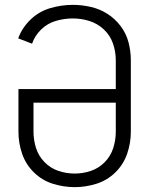

<svg xmlns="http://www.w3.org/2000/svg" viewBox="-20 -763 615 791"><path d="M288 8Q242 8 197.5 -6Q153 -20 119.5 -53Q86 -86 71 -130Q56 -174 56 -220V-396H457V-515Q457 -550 445.5 -583.5Q434 -617 408 -641.5Q382 -666 348.5 -676.5Q315 -687 280 -687Q245 -687 210.5 -677Q176 -667 150 -642Q124 -617 112 -583L55 -605Q71 -649 106 -682.5Q141 -716 187 -729.5Q233 -743 280 -743Q317 -743 354 -734.5Q391 -726 422.5 -706Q454 -686 477 -655.5Q500 -625 509.5 -588.5Q519 -552 519 -515V-220Q519 -174 504 -130Q489 -86 455.5 -53Q422 -20 377.5 -6Q333 8 288 8ZM288 -48Q322 -48 354.5 -59Q387 -70 411.5 -95Q436 -120 446.5 -153Q457 -186 457 -220V-340H118V-220Q118 -186 128.5 -153Q139 -120 163.5 -95Q188 -70 220.5 -59Q253 -48 288 -48Z"/></svg>

Font: Jozsika Light
Style: Regular
Weight: 300
Monospace: yes
Designer: Belleve Invis
Foundry: Belleve Invis
Version: 2.1.0